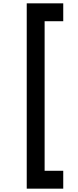

<svg xmlns="http://www.w3.org/2000/svg" viewBox="-20 -917 464 1149"><path d="M140 212V-897H358.5V-790H247V105H358.5V212Z"/></svg>

Font: Manrope ExtraLight
Style: Regular
Weight: 200
Designer: Mikhail Sharanda
Foundry: Mikhail Sharanda
Version: Version 4.505